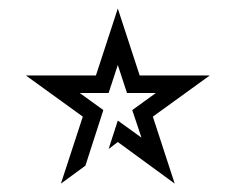

<svg xmlns="http://www.w3.org/2000/svg" viewBox="-20 -687 561 457"><path d="M183.3 -292.7 226 -425 169.8 -465.6H238.5L260.4 -532.3L282.3 -465.6H351L294.8 -425L316.7 -359.4L260.4 -400L238.5 -332.3L260.4 -349L395.8 -250L343.8 -409.4L479.2 -507.3H312.5L260.4 -666.7L208.3 -507.3H41.7L177.1 -409.4L125 -250Z"/></svg>

Font: Sportrop
Style: Regular
Weight: 500
Version: Version 0.9